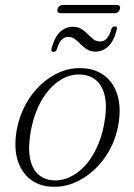

<svg xmlns="http://www.w3.org/2000/svg" viewBox="-20 -728 530 757"><path d="M306.5 -459Q355.5 -457 391.5 -430Q427.5 -403 443 -353.8Q458.5 -304.5 446.5 -235Q437 -181.5 411.8 -136Q386.5 -90.5 350.2 -57.2Q314 -24 270.8 -6.5Q227.5 11 181 8Q134 5.5 99.2 -21.2Q64.5 -48 49.2 -97.2Q34 -146.5 46 -216Q56 -270 80.5 -315.2Q105 -360.5 140.5 -393.8Q176 -427 218.5 -444.5Q261 -462 306.5 -459ZM188.5 -17Q215.5 -15 241.5 -24.2Q267.5 -33.5 291.2 -52.2Q315 -71 334.5 -98.8Q354 -126.5 368.5 -161.8Q383 -197 390.5 -239Q402.5 -304 393.8 -346.2Q385 -388.5 360.5 -410.2Q336 -432 299 -434Q272.5 -436 247.2 -426.8Q222 -417.5 199 -398.8Q176 -380 156.8 -352.5Q137.5 -325 123.5 -289.5Q109.5 -254 101.5 -212Q90 -147 98.2 -104.8Q106.5 -62.5 130.2 -41Q154 -19.5 188.5 -17ZM357 -524.5Q337.5 -524.5 323.2 -533.2Q309 -542 298 -553.5Q287 -565 275.5 -573.8Q264 -582.5 249.5 -582.5Q234 -582.5 222.8 -570.8Q211.5 -559 205 -536Q201.5 -523.5 190.5 -523.5Q179.5 -523.5 183.5 -537.5Q194.5 -580.5 216.2 -601.5Q238 -622.5 267 -622.5Q287 -622.5 301 -613.8Q315 -605 326 -593.5Q337 -582 348.2 -573.2Q359.5 -564.5 374.5 -564.5Q390.5 -564.5 401.2 -576.5Q412 -588.5 418.5 -611.5Q422.5 -624 433.5 -624Q444 -624 440 -610Q429.5 -567 407.5 -545.8Q385.5 -524.5 357 -524.5ZM207 -692Q209 -700 214.8 -704.2Q220.5 -708.5 228.5 -708.5H439.5Q448 -708.5 451.5 -704.2Q455 -700 452.5 -692Q450.5 -684 444.8 -680Q439 -676 430.5 -676H219.5Q211.5 -676 208.2 -680Q205 -684 207 -692Z"/></svg>

Font: Fraunces ExtraLight
Style: Italic
Weight: 250
Italic angle: -16°
Version: Version 1.000;[b76b70a41]